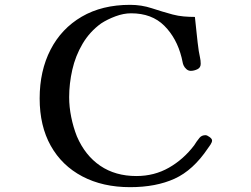

<svg xmlns="http://www.w3.org/2000/svg" viewBox="-20 -766 1040 794"><path d="M857 -185Q857 -178 850.5 -168Q844 -158 840 -153Q779 -62 702 -27Q625 8 518 8Q405 8 320.5 -36.5Q236 -81 190 -163Q144 -245 144 -359Q144 -473 189 -560.5Q234 -648 318 -697Q402 -746 518 -746Q565 -746 607.5 -732Q650 -718 694 -706Q717 -700 740 -698Q763 -696 786 -696Q790 -661 793.5 -625.5Q797 -590 802 -555Q804 -542 807 -529Q810 -516 810 -502Q810 -486 796 -479.5Q782 -473 769 -473Q759 -473 751 -480Q743 -487 739 -496Q736 -503 734.5 -512Q733 -521 731 -528Q711 -608 659.5 -659.5Q608 -711 522 -711Q491 -711 457.5 -698.5Q424 -686 398 -669Q351 -635 321.5 -585Q292 -535 279 -477.5Q266 -420 266 -364Q266 -324 274.5 -282Q283 -240 298 -202Q332 -123 394.5 -80.5Q457 -38 544 -38Q618 -38 678.5 -72.5Q739 -107 783 -165Q788 -173 793.5 -181Q799 -189 805 -196Q814 -207 830 -207Q836 -207 846.5 -199.5Q857 -192 857 -185Z"/></svg>

Font: Kaisei Opti Medium
Style: Regular
Weight: 500
Designer: Font-Kai, 金井和夫
Foundry: KAZUO KANAI
Version: Version 5.003